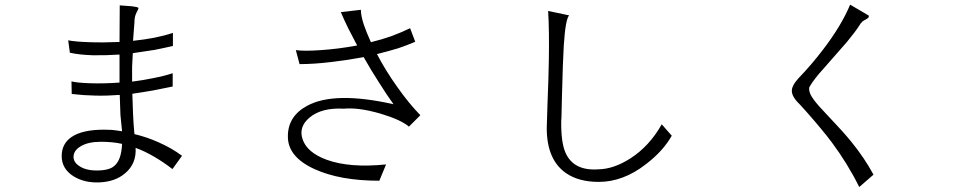

<svg xmlns="http://www.w3.org/2000/svg" viewBox="-20 -791 4040 804"><path d="M533.2 -764.6 481.4 -768.6 480.5 -615.2Q413.1 -612.3 354.5 -614.3Q295.9 -616.2 265.6 -622.1L272.5 -570.3Q311.5 -561.5 368.2 -559.6Q419.9 -558.6 480.5 -562.5V-445.3Q415 -440.4 356.4 -442.4Q301.8 -444.3 279.3 -450.2L280.3 -397.5Q330.1 -391.6 380.9 -390.6Q430.7 -389.6 481.4 -393.6L484.4 -308.6L491.2 -241.2Q467.8 -245.1 448.2 -247.1Q430.7 -248 416 -248Q325.2 -248 280.3 -217.8Q238.3 -189.5 238.3 -137.7Q238.3 -84 288.1 -52.7Q334 -24.4 397.5 -27.3Q462.9 -30.3 503.9 -65.4Q551.8 -105.5 547.9 -171.9Q587.9 -157.2 628.9 -132.8Q664.1 -112.3 702.1 -83L742.2 -138.7Q699.2 -170.9 643.6 -195.3Q595.7 -216.8 543 -229.5Q539.1 -267.6 537.1 -314.5Q536.1 -341.8 534.2 -396.5V-398.4Q575.2 -404.3 620.1 -412.1Q657.2 -418.9 703.1 -428.7V-484.4Q668 -472.7 622.1 -463.9Q580.1 -455.1 533.2 -449.2Q533.2 -482.4 533.2 -511.7Q534.2 -541 536.1 -568.4Q584 -575.2 627 -582Q670.9 -590.8 704.1 -598.6V-653.3Q668.9 -641.6 625 -632.8Q584 -625 537.1 -620.1L543 -698.2Q543 -715.8 547.9 -729.5Q550.8 -737.3 556.6 -748Q561.5 -756.8 558.6 -758.8Q555.7 -761.7 533.2 -764.6ZM402.3 -197.3Q424.8 -197.3 447.3 -195.3Q469.7 -193.4 491.2 -188.5Q488.3 -120.1 458 -95.7Q436.5 -77.1 384.8 -77.1Q337.9 -77.1 310.5 -96.7Q286.1 -113.3 288.1 -137.7Q290 -162.1 318.4 -178.7Q349.6 -197.3 402.3 -197.3Z M1491.2 -750 1407.2 -740.2Q1419.9 -710 1438.5 -671.9Q1453.1 -642.6 1475.6 -600.6Q1396.5 -585.9 1323.2 -581.1Q1253.9 -576.2 1218.8 -581.1L1234.4 -522.5Q1293.9 -522.5 1366.2 -531.2Q1434.6 -539.1 1502.9 -551.8Q1534.2 -496.1 1568.4 -443.4Q1599.6 -393.6 1627.9 -354.5Q1379.9 -410.2 1265.6 -347.7Q1184.6 -303.7 1185.5 -218.8Q1185.5 -133.8 1296.9 -83Q1403.3 -34.2 1568.4 -34.2L1596.7 -102.5Q1444.3 -86.9 1347.7 -122.1Q1265.6 -152.3 1247.1 -208Q1229.5 -259.8 1276.4 -298.8Q1326.2 -340.8 1419.9 -335.9Q1481.4 -341.8 1572.3 -315.4Q1658.2 -290 1692.4 -260.7L1740.2 -308.6Q1692.4 -357.4 1643.6 -426.8Q1594.7 -495.1 1558.6 -564.5Q1605.5 -576.2 1647.5 -588.9Q1687.5 -602.5 1718.8 -616.2L1697.3 -672.9Q1661.1 -655.3 1619.1 -639.6Q1577.1 -625 1533.2 -614.3Q1513.7 -657.2 1502.9 -689.5Q1491.2 -725.6 1491.2 -750Z M2363.3 -726.6 2275.4 -745.1Q2280.3 -661.1 2278.3 -541Q2277.3 -471.7 2272.5 -351.6L2269.5 -254.9Q2269.5 -120.1 2352.5 -64.5Q2405.3 -29.3 2487.3 -29.3Q2588.9 -29.3 2683.6 -102.5Q2756.8 -158.2 2793 -222.7L2751 -270.5Q2700.2 -179.7 2620.1 -127.9Q2549.8 -83 2486.3 -82Q2381.8 -74.2 2347.7 -152.3Q2329.1 -195.3 2330.1 -284.2L2331.1 -298.8L2333 -380.9Q2336.9 -535.2 2340.8 -599.6Q2347.7 -710 2363.3 -726.6Z M3618.2 -725.6 3540 -771.5Q3502.9 -682.6 3424.8 -581.1Q3377 -518.6 3324.2 -463.9Q3293.9 -430.7 3295.9 -408.2Q3296.9 -383.8 3333 -349.6L3359.4 -320.3Q3424.8 -246.1 3462.9 -195.3Q3530.3 -104.5 3578.1 -7.8L3637.7 -59.6Q3600.6 -128.9 3544.9 -197.3Q3512.7 -237.3 3452.1 -300.8Q3403.3 -351.6 3388.7 -372.1Q3364.3 -404.3 3369.1 -425.8Q3380.9 -447.3 3408.2 -480.5Q3424.8 -499 3464.8 -544.9Q3505.9 -591.8 3526.4 -615.2Q3559.6 -655.3 3578.1 -683.6Q3584 -694.3 3591.8 -701.2Q3596.7 -705.1 3606.4 -710Q3613.3 -713.9 3615.2 -715.8Q3619.1 -719.7 3618.2 -725.6Z"/></svg>

Font: DotumChe
Style: Regular
Weight: 400
Monospace: yes
Version: Version 2.21